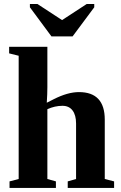

<svg xmlns="http://www.w3.org/2000/svg" viewBox="-20 -924 596 944"><path d="M212.9 -495.1Q212.9 -462.9 210 -418.9L243.7 -436Q313 -471.2 368.2 -471.2Q495.1 -471.2 495.1 -335.9V-43.9L541 -32.2V0H313V-32.2L354 -43.9V-316.9Q354 -357.9 336.7 -380.9Q319.3 -403.8 287.1 -403.8Q250 -403.8 212.9 -387.2V-43.9L254.9 -32.2V0H26.9V-32.2L71.8 -43.9V-649.9L24.9 -661.6V-693.8H212.9ZM443.4 -904.3V-888.2L336.9 -745.1H232.9L127 -888.2V-904.3H164.1L285.2 -825.2L406.2 -904.3Z"/></svg>

Font: Tinos
Style: Bold
Weight: 700
Designer: Steve Matteson
Foundry: Monotype Imaging Inc.
Version: Version 1.23